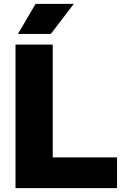

<svg xmlns="http://www.w3.org/2000/svg" viewBox="-20 -970 628 990"><path d="M60 0V-740H252V-158.5H583.5V0ZM72.5 -795 163.5 -950H360.5L242 -795Z"/></svg>

Font: Encode Sans SC ExtraBold
Style: Regular
Weight: 800
Version: Version 3.002